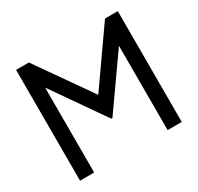

<svg xmlns="http://www.w3.org/2000/svg" viewBox="-158 -931 1151 1118"><g transform="rotate(-30 418.0 -372.5)"><path d="M674 -745C674 -745 760 -745 760 -745C760 -745 760 0 760 0C760 0 665 0 665 0C665 0 665 -567 665 -567C665 -567 422 -222 422 -222C422 -222 414 -222 414 -222C414 -222 171 -571 171 -571C171 -571 171 0 171 0C171 0 76 0 76 0C76 0 76 -745 76 -745C76 -745 162 -745 162 -745C162 -745 418 -380 418 -380C418 -380 674 -745 674 -745Z"/></g></svg>

Font: Preevio_Regular
Style: Regular
Weight: 500
Designer: Gumpita Rahayu
Foundry: Tokotype Studio
Version: ""